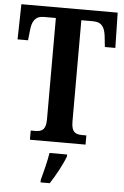

<svg xmlns="http://www.w3.org/2000/svg" viewBox="-61 -757 659 1021"><g transform="rotate(5 268.0 -246.5)"><path d="M119 0H416V-49H395C360 -49 336 -57 336 -116V-657H399C448 -657 462 -626 467 -582L473 -526H529L525 -714H11L7 -526H63L69 -582C74 -626 88 -657 137 -657H200V-115C200 -57 175 -49 141 -49H119ZM195 208V221H244C272 179 308 113 323 71V61H229C222 107 206 166 195 208Z"/></g></svg>

Font: Noto Serif Bengali ExtraCondensed
Style: Bold
Weight: 700
Width: 2
Designer: Juan Bruce, Universal Thirst, Indian Type Foundry and the Monotype Design Team.
Foundry: Monotype Imaging Inc.
Version: Version 2.003